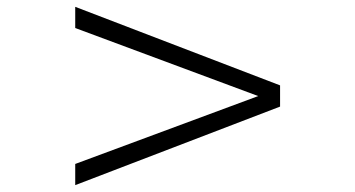

<svg xmlns="http://www.w3.org/2000/svg" viewBox="-20 -581 1040 562"><path d="M200.2 -39.1V-101.1L735.8 -299.8L200.2 -499V-561L799.8 -331.1V-269Z"/></svg>

Font: Charis SIL APac
Style: Bold Italic
Weight: 700
Italic angle: -11°
Foundry: SIL International
Version: Version 5.000